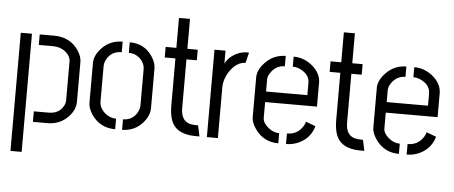

<svg xmlns="http://www.w3.org/2000/svg" viewBox="-55 -820 2686 1135"><g transform="rotate(5 1288.5 -253.0)"><path d="M157.2 0V-62.5H244.1Q306.6 -62.5 332 -109.4Q341.8 -126 341.8 -143.6V-374Q341.8 -407.2 308.6 -433.6Q278.3 -456.1 237.3 -456.1H152.3V-518.6H237.3Q332 -518.6 381.8 -446.3Q406.2 -410.2 406.2 -377V-140.6Q406.2 -91.8 364.3 -48.8Q315.4 0 243.2 0ZM40 182.6V-518.6H106.4V182.6Z M480.5 -141.6V-377.9Q480.5 -422.9 521.5 -466.8Q570.3 -518.6 644.5 -518.6V-456.1Q583 -456.1 555.7 -404.3Q544.9 -383.8 544.9 -365.2V-154.3Q544.9 -117.2 580.1 -85.9Q609.4 -61.5 645.5 -61.5V1Q554.7 1 504.9 -72.3Q480.5 -109.4 480.5 -141.6ZM686.5 1V-61.5Q743.2 -61.5 771.5 -112.3Q782.2 -133.8 782.2 -152.3V-365.2Q782.2 -406.2 747.1 -435.5Q720.7 -456.1 686.5 -456.1V-518.6Q775.4 -518.6 822.3 -446.3Q845.7 -410.2 845.7 -377.9V-141.6Q845.7 -95.7 806.6 -51.8Q758.8 0 686.5 1Z M900.4 -447.3V-509.8H963.9V-687.5H1029.3V-509.8H1090.8V-447.3H1029.3V-159.2Q1029.3 -86.9 1078.1 -70.3Q1097.7 -64.5 1123 -64.5H1131.8L1145.5 0H1119.1Q1000 -1 973.6 -89.8Q963.9 -122.1 963.9 -168.9V-447.3Z M1189.5 0V-518.6H1254.9V-441.4Q1275.4 -483.4 1323.2 -505.9Q1352.5 -519.5 1383.8 -519.5H1394.5L1378.9 -457Q1327.1 -456.1 1287.1 -398.4Q1254.9 -350.6 1254.9 -299.8V0Z M1449.2 -141.6V-378.9Q1450.2 -423.8 1492.2 -466.8Q1541 -517.6 1612.3 -518.6V-457Q1560.5 -457 1529.3 -411.1Q1514.6 -389.6 1514.6 -371.1V-298.8H1759.8V-371.1Q1759.8 -418 1711.9 -444.3Q1686.5 -459 1659.2 -459V-518.6Q1725.6 -518.6 1778.3 -470.7Q1821.3 -429.7 1822.3 -379.9V-236.3H1514.6V-141.6Q1514.6 -113.3 1548.8 -85Q1579.1 -60.5 1613.3 -60.5V0Q1526.4 0 1475.6 -71.3Q1449.2 -109.4 1449.2 -141.6ZM1659.2 0V-62.5Q1720.7 -62.5 1752.9 -113.3Q1762.7 -127.9 1765.6 -141.6L1823.2 -120.1Q1803.7 -50.8 1739.3 -18.6Q1702.1 0 1659.2 0Z M1878.9 -447.3V-509.8H1942.4V-687.5H2007.8V-509.8H2069.3V-447.3H2007.8V-159.2Q2007.8 -86.9 2056.6 -70.3Q2076.2 -64.5 2101.6 -64.5H2110.4L2124 0H2097.7Q1978.5 -1 1952.1 -89.8Q1942.4 -122.1 1942.4 -168.9V-447.3Z M2165 -141.6V-378.9Q2166 -423.8 2208 -466.8Q2256.8 -517.6 2328.1 -518.6V-457Q2276.4 -457 2245.1 -411.1Q2230.5 -389.6 2230.5 -371.1V-298.8H2475.6V-371.1Q2475.6 -418 2427.7 -444.3Q2402.3 -459 2375 -459V-518.6Q2441.4 -518.6 2494.1 -470.7Q2537.1 -429.7 2538.1 -379.9V-236.3H2230.5V-141.6Q2230.5 -113.3 2264.6 -85Q2294.9 -60.5 2329.1 -60.5V0Q2242.2 0 2191.4 -71.3Q2165 -109.4 2165 -141.6ZM2375 0V-62.5Q2436.5 -62.5 2468.8 -113.3Q2478.5 -127.9 2481.4 -141.6L2539.1 -120.1Q2519.5 -50.8 2455.1 -18.6Q2418 0 2375 0Z"/></g></svg>

Font: Post No Bills Colombo Medium
Style: Regular
Weight: 500
Designer: Kosala Senevirathne, Siva Puranthara, Lasantha Premarathna, Tharique Azeez
Foundry: Mooniak
Version: Version 1.220 ; ttfautohint (v1.6)